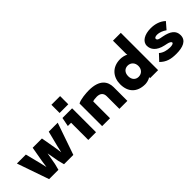

<svg xmlns="http://www.w3.org/2000/svg" viewBox="136 -1690 2668 2668"><g transform="rotate(-45 1470.0 -356.5)"><path d="M521 -470H339L300 -249L285 -145L261 -249L205 -470H29L192 0H375L399 -93L430 -268L461 -93L485 0H668L831 -470H655L599 -249L575 -145L560 -249Z M945 -708V-547H1116V-708ZM898 -338H962V0H1114V-470H924Z M1389 0V-330C1403 -337 1437 -342 1468 -342C1536 -342 1572 -310 1573 -250C1574 -165 1574 -85 1573 0H1730C1731 -95 1731 -176 1730 -271C1729 -379 1668 -483 1455 -483C1402 -483 1283 -474 1234 -444V0Z M2078 -344C2138 -344 2182 -300 2182 -234C2182 -169 2138 -125 2078 -125C2021 -125 1980 -166 1980 -234C1980 -303 2021 -344 2078 -344ZM1822 -234C1822 -83 1908 13 2070 13C2092 13 2150 4 2177 -21L2176 -6V0H2334V-733H2180V-478L2182 -453C2161 -472 2103 -482 2070 -482C1905 -482 1822 -368 1822 -234Z M2675 20C2800 20 2900 -15 2900 -122C2900 -212 2835 -261 2708 -285L2671 -292C2630 -300 2618 -312 2618 -332C2618 -346 2636 -359 2673 -359C2717 -359 2768 -338 2809 -309L2893 -406C2835 -461 2756 -485 2672 -485C2550 -485 2462 -433 2462 -350C2462 -278 2510 -207 2642 -179L2680 -171C2718 -163 2745 -149 2745 -131C2745 -115 2716 -105 2676 -105C2619 -105 2553 -121 2510 -160L2425 -69C2494 0 2568 20 2675 20Z"/></g></svg>

Font: Kreadon Extra Bold
Style: Regular
Weight: 800
Designer: kohakuno
Foundry: StudioGnu
Version: Version 1.000;Glyphs 3.1.2 (3151)